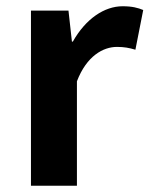

<svg xmlns="http://www.w3.org/2000/svg" viewBox="-20 -594 478 614"><path d="M79 0H226V-334C257 -415 310 -444 354 -444C377 -444 393 -441 413 -435L438 -562C421 -569 403 -574 372 -574C314 -574 254 -534 213 -461H210L199 -560H79Z"/></svg>

Font: Source Han Sans JP
Style: Bold
Weight: 700
Designer: Ryoko NISHIZUKA 西塚涼子 (kana, bopomofo & ideographs); Paul D. Hunt (Latin, Greek & Cyrillic); Sandoll Communications 산돌커뮤니
Foundry: Adobe
Version: Version 2.002;hotconv 1.0.116;makeotfexe 2.5.65601